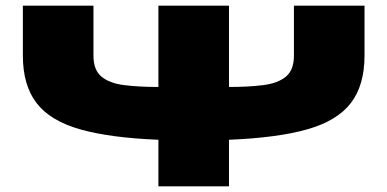

<svg xmlns="http://www.w3.org/2000/svg" viewBox="-20 -660 1372 680"><path d="M541 -640H791V-352Q860 -352 912 -358.5Q964 -365 992.5 -388.5Q1021 -412 1021 -463V-640H1271V-463Q1271 -358 1222.5 -295Q1174 -232 1068.5 -202Q963 -172 791 -165V0H541V-165Q369 -172 263.5 -202Q158 -232 109.5 -295Q61 -358 61 -463V-640H311V-463Q311 -412 339.5 -388.5Q368 -365 420 -358.5Q472 -352 541 -352Z"/></svg>

Font: Syne ExtraBold
Style: Regular
Weight: 800
Designer: Lucas Descroix
Foundry: Bonjour Monde
Version: Version 2.200; ttfautohint (v1.8.4)